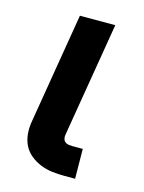

<svg xmlns="http://www.w3.org/2000/svg" viewBox="-87 -574 473 629"><g transform="rotate(15 150.0 -260.0)"><path d="M193 0Q172 0 151 -2.5Q130 -5 110.5 -13Q91 -21 75.5 -34Q60 -47 51.5 -65Q43 -83 41.5 -104Q40 -125 44 -147L106 -520H226L161 -130Q160 -124 161.5 -117.5Q163 -111 168 -107Q173 -103 179.5 -102Q186 -101 192 -101H228L229 0Z"/></g></svg>

Font: Iosevka Aile
Style: Bold Italic
Weight: 700
Italic angle: -9°
Designer: Belleve Invis
Foundry: Belleve Invis
Version: Version 28.0.1; ttfautohint (v1.8.4)